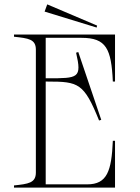

<svg xmlns="http://www.w3.org/2000/svg" viewBox="-20 -858 641 878"><path d="M353 -685C466 -685 489 -635 496 -485H506V-700H44V-690C110 -683 144 -679 144 -631V-69C144 -21 109 -17 44 -10V0H506V-214H496C490 -76 470 -15 379 -15H189V-485H198C339 -485 364 -478 433 -307L443 -310L338 -620L328 -617C355 -500 338 -500 198 -500H189V-685ZM184 -805 422 -732 424 -741 196 -838Z"/></svg>

Font: Sprat Condensed Thin
Style: Regular
Weight: 100
Width: 3
Designer: Ethan Nakache
Foundry: Collletttivo
Version: Version 2.000;Glyphs 3.2 (3217)